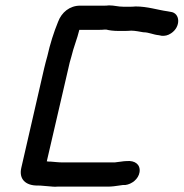

<svg xmlns="http://www.w3.org/2000/svg" viewBox="-20 -662 683 714"><path d="M385 -642C379 -641 373 -641 368 -641H278C239 -641 209 -616 196 -581C180 -542 166 -498 156 -453C152 -439 148 -424 144 -407L59 -37C50 4 75 28 119 28C127 28 133 28 140 29L164 31C173 32 183 33 194 32H382C396 32 410 30 423 28L437 26H446C470 23 495 4 499 -22C503 -50 482 -66 451 -63C444 -63 437 -62 430 -61L414 -59C410 -58 405 -58 402 -58H213C197 -58 184 -60 169 -61C164 -61 159 -61 154 -62L234 -407C237 -422 241 -437 245 -450C254 -488 267 -517 275 -551H347C354 -551 362 -551 369 -552H375C386 -549 403 -547 418 -547H440C449 -547 459 -547 468 -548C482 -548 501 -544 513 -542C534 -542 549 -533 571 -531L581 -529C593 -528 604 -530 616 -538C653 -562 651 -614 614 -618L603 -620C566 -625 529 -638 484 -638C477 -637 469 -637 461 -637H439C418 -637 406 -642 385 -642Z"/></svg>

Font: Electronic
Style: BlkIt
Weight: 900
Version: Version 1.011